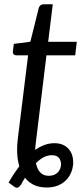

<svg xmlns="http://www.w3.org/2000/svg" viewBox="-20 -691 382 895"><path d="M70 84Q62 57 60.2 24.2Q58.5 -8.5 63.5 -48.5L111 -433H56Q48.5 -433 43.8 -438Q39 -443 40 -452.5L44.5 -486.5L121.5 -496.5L161 -655Q163.5 -662 169 -666.5Q174.5 -671 182.5 -671H226L204.5 -496H338L330.5 -433H196.5L147.5 -30.5Q146 -20 145.2 -10.5Q144.5 -1 144 8Q165 -7 187.2 -15.2Q209.5 -23.5 233.5 -23.5Q258.5 -23.5 276 -14.8Q293.5 -6 304 8.2Q314.5 22.5 318.5 40.8Q322.5 59 320.5 78Q318.5 97.5 310.2 116.2Q302 135 286.8 150Q271.5 165 249.5 174Q227.5 183 197.5 183Q132 183 96.5 137.5Q91.5 145.5 86.8 153.8Q82 162 77.5 170.5Q69.5 181.5 62.2 183.8Q55 186 44 177.5L20 160Q32 139 44.5 120.2Q57 101.5 70 84ZM222 32.5Q201.5 32.5 183.2 42.2Q165 52 147.5 69.5Q154 100 169 114.2Q184 128.5 207 128.5Q234 128.5 249.2 112.8Q264.5 97 264.5 74Q264.5 58 254.8 45.2Q245 32.5 222 32.5Z"/></svg>

Font: Lato
Style: Italic
Weight: 400
Italic angle: -7°
Designer: Lukasz Dziedzic
Foundry: tyPoland Lukasz Dziedzic
Version: Version 2.007; 2014-02-27